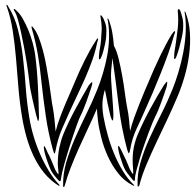

<svg xmlns="http://www.w3.org/2000/svg" viewBox="-20 -767 806 794"><path d="M737 -644Q736 -632 731.5 -611Q727 -590 721.5 -570Q716 -550 710.5 -535.5Q705 -521 701 -523Q700 -524 700 -529Q700 -534 700.5 -540.5Q701 -547 701.5 -553Q702 -559 703 -562Q704 -569 706 -581Q708 -593 709.5 -605.5Q711 -618 712.5 -629.5Q714 -641 715 -649Q717 -668 717 -685Q717 -702 715 -721Q715 -723 715.5 -726Q716 -729 718 -729Q724 -729 726 -721Q731 -707 735 -690.5Q739 -674 737 -644ZM748 -714Q763 -674 765.5 -629.5Q768 -585 762 -540Q756 -495 743.5 -451.5Q731 -408 715 -370Q694 -320 671 -271.5Q648 -223 626 -176.5Q604 -130 585.5 -86Q567 -42 556 0Q555 3 552 4.5Q549 6 549 0Q547 -48 561.5 -97Q576 -146 598.5 -195.5Q621 -245 646.5 -295Q672 -345 693 -397Q706 -429 718 -469Q730 -509 738 -551Q746 -593 748 -635Q750 -677 744 -712Q742 -722 745 -719L746 -718Q747 -717 747 -716Q747 -715 748 -714ZM419 -614Q418 -602 414.5 -585.5Q411 -569 407 -554.5Q403 -540 398.5 -530Q394 -520 390 -522Q389 -522 389 -527Q389 -532 389.5 -538.5Q390 -545 390.5 -551Q391 -557 392 -560Q398 -589 399 -621Q401 -639 400.5 -654.5Q400 -670 397 -689Q397 -691 395.5 -697.5Q394 -704 397 -704Q399 -704 403 -698L407 -692Q411 -683 414 -675Q417 -667 418.5 -659Q420 -651 420 -640Q420 -629 419 -614ZM670 -429Q673 -427 671 -419Q669 -411 669 -408Q665 -396 659.5 -379.5Q654 -363 647.5 -345.5Q641 -328 634.5 -312Q628 -296 622 -285Q619 -279 611.5 -261.5Q604 -244 595 -219.5Q586 -195 576 -166.5Q566 -138 558 -111Q550 -84 544 -61.5Q538 -39 538 -26Q538 -21 536 -19Q535 -18 534 -19Q533 -19 529 -23Q524 -30 515 -40.5Q506 -51 499 -62Q493 -72 487 -88.5Q481 -105 476 -121.5Q471 -138 469 -150Q467 -162 470 -164Q471 -164 474 -159.5Q477 -155 480 -149Q483 -143 485.5 -137.5Q488 -132 489 -130Q496 -117 501.5 -104.5Q507 -92 512 -79Q517 -66 523 -56.5Q529 -47 530 -48Q531 -48 531 -53.5Q531 -59 530.5 -66Q530 -73 529.5 -79.5Q529 -86 529 -89Q527 -127 533.5 -158Q540 -189 551 -214Q573 -265 601.5 -317.5Q630 -370 658 -415Q660 -417 664.5 -423Q669 -429 670 -429ZM530 0Q494 -18 468.5 -50.5Q443 -83 426 -120.5Q409 -158 399 -197Q389 -236 385 -269Q383 -284 382 -298.5Q381 -313 381 -318Q363 -276 343 -234Q323 -192 305 -151.5Q287 -111 272 -72.5Q257 -34 248 0Q247 4 244 7Q241 7 241 0Q240 -48 254 -96Q268 -144 289.5 -193.5Q311 -243 336 -293.5Q361 -344 382 -396Q395 -428 405.5 -463.5Q416 -499 423 -535.5Q430 -572 431 -609.5Q432 -647 426 -682Q425 -687 424 -688.5Q423 -690 425 -690Q428 -690 430 -685Q440 -658 444.5 -631.5Q449 -605 451 -578Q463 -556 471 -522.5Q479 -489 485.5 -453Q492 -417 496.5 -382Q501 -347 506 -321Q511 -298 513.5 -273Q516 -248 518 -225Q525 -253 535.5 -282Q546 -311 557 -338.5Q568 -366 578 -390Q588 -414 596 -432Q605 -454 617 -481Q629 -508 641.5 -534Q654 -560 666.5 -583.5Q679 -607 689 -623Q694 -630 697.5 -634.5Q701 -639 703 -638Q705 -636 703.5 -631.5Q702 -627 700 -622Q690 -586 676 -546.5Q662 -507 646 -467Q630 -427 613.5 -388Q597 -349 581 -314Q564 -275 545 -235Q526 -195 518 -147Q516 -136 513.5 -133.5Q511 -131 506 -148Q481 -242 470 -336.5Q459 -431 445 -527Q442 -498 440 -478Q438 -458 440 -430Q442 -394 445 -358.5Q448 -323 449 -292Q449 -289 448.5 -279Q448 -269 445 -269Q444 -268 443 -270.5Q442 -273 440.5 -277Q439 -281 437.5 -284.5Q436 -288 436 -290Q431 -310 425 -339Q419 -368 414 -396Q406 -371 404 -345.5Q402 -320 408 -284Q415 -246 426 -206.5Q437 -167 452.5 -130Q468 -93 488 -60Q508 -27 533 -3Q536 -1 535 0.5Q534 2 530 0ZM385 -608Q387 -606 385 -601Q383 -596 382 -592Q375 -556 362.5 -520.5Q350 -485 335 -450.5Q320 -416 303.5 -381.5Q287 -347 271 -312Q254 -274 236.5 -234Q219 -194 210 -145Q208 -135 206 -132Q204 -129 199 -147Q180 -215 169.5 -286.5Q159 -358 151 -432Q146 -484 137 -538.5Q128 -593 111 -651Q110 -657 111 -658Q112 -659 114 -656.5Q116 -654 118 -652Q130 -638 140 -612.5Q150 -587 158 -556.5Q166 -526 172 -492Q178 -458 183 -426Q188 -394 191.5 -366Q195 -338 199 -319Q203 -296 205.5 -271.5Q208 -247 210 -223Q217 -251 227.5 -279.5Q238 -308 249.5 -335Q261 -362 271.5 -386Q282 -410 289 -427Q308 -473 330.5 -518Q353 -563 374 -595Q377 -600 380 -604.5Q383 -609 385 -608ZM141 -290Q142 -287 141 -277Q140 -267 138 -267Q136 -266 134 -275.5Q132 -285 130 -289Q127 -302 122.5 -321Q118 -340 113.5 -360Q109 -380 105.5 -399Q102 -418 101 -432Q100 -439 97.5 -459.5Q95 -480 90.5 -508.5Q86 -537 80 -569Q74 -601 67.5 -631Q61 -661 54.5 -684.5Q48 -708 41 -719Q35 -727 38 -729Q40 -731 43 -728Q46 -725 48 -723Q62 -711 74.5 -689Q87 -667 97.5 -641.5Q108 -616 115 -590Q122 -564 125 -543Q133 -483 136.5 -415.5Q140 -348 141 -290ZM360 -427Q363 -426 361 -418Q359 -410 358 -407Q354 -395 348.5 -378.5Q343 -362 336.5 -344.5Q330 -327 323.5 -311Q317 -295 311 -284Q307 -276 295.5 -244Q284 -212 271 -171.5Q258 -131 246.5 -90.5Q235 -50 232 -25Q231 -18 229 -18Q226 -17 221 -22Q216 -28 207 -38.5Q198 -49 192 -60Q187 -70 180.5 -87Q174 -104 169 -120.5Q164 -137 162 -149.5Q160 -162 163 -163Q164 -163 166.5 -158.5Q169 -154 172 -147.5Q175 -141 177.5 -135Q180 -129 182 -127Q188 -114 193 -102.5Q198 -91 203 -78Q208 -64 214.5 -54.5Q221 -45 222 -47Q222 -47 222 -52.5Q222 -58 221 -64.5Q220 -71 219.5 -78Q219 -85 219 -88Q219 -126 225.5 -156.5Q232 -187 242 -212Q263 -263 291.5 -315.5Q320 -368 347 -414Q349 -416 353.5 -421.5Q358 -427 360 -427ZM71 -285Q61 -345 56 -407Q51 -469 46 -528Q41 -587 32.5 -641Q24 -695 8 -740Q7 -742 6.5 -743.5Q6 -745 8 -747Q9 -748 11 -745Q13 -742 14 -740Q41 -698 54.5 -643.5Q68 -589 75 -528.5Q82 -468 86.5 -405Q91 -342 101 -282Q107 -244 118.5 -205Q130 -166 146 -129.5Q162 -93 182 -60Q202 -27 226 -2Q227 -1 226 0.5Q225 2 221 0Q188 -21 163 -51.5Q138 -82 120 -119.5Q102 -157 90 -199Q78 -241 71 -285Z"/></svg>

Font: Akronim
Style: Regular
Weight: 400
Designer: Grzegorz Klimczewski
Foundry: Fonty.PL
Version: Version 1.002